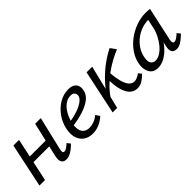

<svg xmlns="http://www.w3.org/2000/svg" viewBox="96 -1062 1709 1709"><g transform="rotate(-45 951.0 -207.5)"><path d="M366 6Q347 6 333 -3Q319 -12 314 -33Q309 -54 317 -88L393 -416H464L388 -97Q384 -78 387 -67.5Q390 -57 404 -57Q417 -57 432.5 -67.5Q448 -78 469 -97L494 -66Q460 -32 428 -13Q396 6 366 6ZM31 0 119 -416H190L101 0ZM102 -185 115 -244H392L379 -185Z M696 10Q643 10 607.5 -15.5Q572 -41 559 -86.5Q546 -132 559 -192Q573 -255 611 -308Q649 -361 702.5 -393Q756 -425 816 -425Q857 -425 879 -410.5Q901 -396 907.5 -372Q914 -348 908 -321Q899 -275 857.5 -243.5Q816 -212 753 -192Q690 -172 615 -162L618 -207Q681 -217 729 -234Q777 -251 806 -272.5Q835 -294 841 -318Q843 -327 841 -339.5Q839 -352 828 -361.5Q817 -371 792 -371Q753 -371 720.5 -346Q688 -321 665.5 -281Q643 -241 632 -197Q622 -153 627 -119Q632 -85 653.5 -66.5Q675 -48 711 -48Q736 -48 766.5 -58.5Q797 -69 826 -94L852 -55Q830 -35 804 -20Q778 -5 751 2.5Q724 10 696 10Z M1026 -97 999 -114Q1046 -185 1099 -242.5Q1152 -300 1211.5 -345Q1271 -390 1338 -424L1377 -370Q1332 -352 1285.5 -326.5Q1239 -301 1193 -268Q1147 -235 1104.5 -192.5Q1062 -150 1026 -97ZM952 0 1040 -416H1111L1009 0ZM1261 6Q1222 6 1193 -19.5Q1164 -45 1147.5 -100Q1131 -155 1130 -244L1181 -297Q1186 -208 1200 -155Q1214 -102 1236 -79.5Q1258 -57 1285 -57Q1299 -57 1312.5 -62Q1326 -67 1338 -74Q1350 -81 1358 -87L1381 -58Q1353 -30 1324.5 -12Q1296 6 1261 6Z M1521 7Q1461 7 1436.5 -37Q1412 -81 1424 -143Q1435 -200 1469 -250Q1503 -300 1553.5 -338Q1604 -376 1664.5 -398Q1725 -420 1790 -420Q1806 -420 1817.5 -418.5Q1829 -417 1839 -416L1769 -97Q1761 -55 1786 -55Q1800 -55 1817 -66.5Q1834 -78 1854 -97L1878 -66Q1842 -31 1813 -12.5Q1784 6 1756 6Q1736 6 1721.5 -3Q1707 -12 1702.5 -30Q1698 -48 1704 -77L1741 -243L1782 -277Q1769 -218 1742 -167Q1715 -116 1679 -76.5Q1643 -37 1602 -15Q1561 7 1521 7ZM1549 -55Q1579 -55 1609 -74Q1639 -93 1666 -125.5Q1693 -158 1713 -198Q1733 -238 1741 -278L1764 -386L1802 -356Q1794 -358 1785 -358.5Q1776 -359 1768 -359Q1718 -359 1673 -343Q1628 -327 1592 -298Q1556 -269 1531 -230Q1506 -191 1498 -143Q1490 -98 1505.5 -76.5Q1521 -55 1549 -55Z"/></g></svg>

Font: Ysabeau Infant Medium
Style: Italic
Weight: 500
Italic angle: -12°
Designer: Christian Thalmann (Catharsis Fonts)
Version: Version 2.001;gftools[0.9.30]; featfreeze: ss01,ss02,lnum